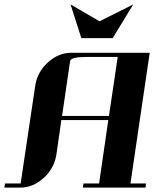

<svg xmlns="http://www.w3.org/2000/svg" viewBox="-20 -856 703 876"><path d="M0 0 2.9 -19H74.2L140.1 -460.9Q148.9 -525.4 196.8 -569.8Q246.1 -615.2 305.2 -615.2H663.1L575.2 -19H646L644 0H357.9L360.8 -19H432.1L474.1 -308.1H259.8L237.8 -153.8Q229 -90.3 180.2 -44.9Q131.3 0 71.8 0ZM263.2 -327.1H477.1L517.1 -596.2H374Q302.7 -596.2 299.8 -577.1ZM301.8 -835.9 434.1 -758.8 587.9 -835.9 494.1 -682.1H351.1Z"/></svg>

Font: Hjet
Style: Italic
Weight: 400
Designer: T. Christopher White
Version: Version 1.2